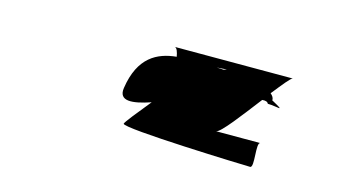

<svg xmlns="http://www.w3.org/2000/svg" viewBox="-44 -709 912 510"><g transform="rotate(15 412.5 -454.0)"><path d="M284 -442C278 -404 315 -407 365 -424C334 -386 309 -355 308 -350C306 -337 649 -326 662 -326C675 -326 659 -394 672 -394H550C562 -394 607 -454 647 -506C656 -507 662 -505 664 -500C690 -500 719 -487 673 -512C674 -518 670 -524 664 -529C688 -559 706 -582 711 -582H386C392 -582 396 -570 398 -558C346 -553 297 -529 284 -442ZM508 -558C520 -559 529 -559 535 -560C534 -559 529 -558 527 -557C520 -557 515 -558 508 -558Z"/></g></svg>

Font: Ampere
Style: UltExtIta
Weight: 400
Version: Version 1